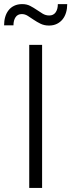

<svg xmlns="http://www.w3.org/2000/svg" viewBox="-63 -920 349 940"><path d="M80.1 0V-700.2H143.1V0ZM178.2 -844.2Q198.7 -844.2 209.5 -859.6Q220.2 -875 220.2 -899.9H266.1Q266.1 -877.9 260.5 -858.9Q254.9 -839.8 243.7 -825.7Q232.4 -811.5 215.6 -803.2Q198.7 -794.9 176.8 -794.9Q153.8 -794.9 135.7 -803.7Q117.7 -812.5 102.3 -823Q86.9 -833.5 73 -842.3Q59.1 -851.1 43.9 -851.1Q23.4 -851.1 13.2 -835.7Q2.9 -820.3 2.9 -795.9H-43Q-43 -817.9 -37.6 -836.7Q-32.2 -855.5 -21.2 -869.6Q-10.3 -883.8 6.6 -891.8Q23.4 -899.9 45.9 -899.9Q67.9 -899.9 84.7 -891.1Q101.6 -882.3 116.5 -872.1Q131.3 -861.8 146 -853Q160.6 -844.2 178.2 -844.2Z"/></svg>

Font: Abel
Style: Regular
Weight: 400
Designer: Matthew Desmond
Foundry: Matthew Desmond
Version: Version 1.002